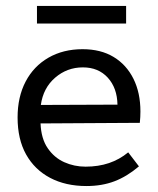

<svg xmlns="http://www.w3.org/2000/svg" viewBox="-20 -609 531 644"><path d="M446 -51Q406 -17 364 -1Q322 15 270 15Q200 15 148 -12.5Q96 -40 67.5 -91Q39 -142 39 -215Q39 -284 66 -335.5Q93 -387 142.5 -415.5Q192 -444 257 -444Q318 -444 361 -418Q404 -392 427.5 -345Q451 -298 451 -235Q451 -226 450.5 -216.5Q450 -207 449 -197L116 -195Q118 -144 140 -112Q162 -80 195.5 -65Q229 -50 267 -50Q310 -50 345.5 -62Q381 -74 410 -98ZM374 -258Q373 -314 341.5 -348.5Q310 -383 258 -383Q205 -383 165 -348.5Q125 -314 117 -257ZM104 -589H403V-530H104Z"/></svg>

Font: Podkova VF Beta
Style: Regular
Weight: 400
Designer: Ilya Yudin
Foundry: Cyreal (www.cyreal.org)
Version: Version 2.100